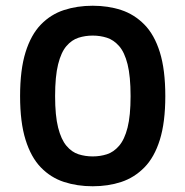

<svg xmlns="http://www.w3.org/2000/svg" viewBox="-20 -629 646 669"><path d="M303 -609Q357 -609 402.5 -594Q448 -579 483 -543.5Q518 -508 537 -447Q556 -386 556 -294Q556 -203 537 -142Q518 -81 483 -45.5Q448 -10 402.5 5Q357 20 303 20Q249 20 203 5Q157 -10 122.5 -45.5Q88 -81 69 -142Q50 -203 50 -294Q50 -386 69 -447Q88 -508 122.5 -543.5Q157 -579 203 -594Q249 -609 303 -609ZM303 -505Q277 -505 253.5 -497.5Q230 -490 211.5 -468.5Q193 -447 182.5 -405Q172 -363 172 -294Q172 -226 182.5 -184.5Q193 -143 211.5 -121Q230 -99 253.5 -91.5Q277 -84 303 -84Q329 -84 352.5 -91.5Q376 -99 395 -121Q414 -143 424.5 -184.5Q435 -226 435 -294Q435 -363 424.5 -405Q414 -447 395 -468.5Q376 -490 352.5 -497.5Q329 -505 303 -505Z"/></svg>

Font: Podkova
Style: Bold
Weight: 700
Designer: Ilya Yudin
Foundry: Cyreal (www.cyreal.org)
Version: Version 2.102; ttfautohint (v1.8.1.43-b0c9)